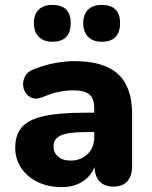

<svg xmlns="http://www.w3.org/2000/svg" viewBox="-20 -751 619 782"><path d="M394 -581Q359 -581 339 -601Q319 -621 319 -657Q319 -693 339 -712Q359 -731 394 -731Q469 -731 469 -657Q469 -581 394 -581ZM193 -581Q158 -581 138 -601Q118 -621 118 -657Q118 -693 138 -712Q158 -731 193 -731Q268 -731 268 -657Q268 -581 193 -581ZM232 11Q176 11 133 -10Q90 -31 66 -67.5Q42 -104 42 -149Q42 -203 70 -234Q98 -265 160.5 -278.5Q223 -292 326 -292H364V-309Q364 -349 344.5 -366Q325 -383 278 -383Q251 -383 220.5 -377Q190 -371 153 -355Q123 -344 103 -355.5Q83 -367 76.5 -390Q70 -413 80 -436Q90 -459 120 -470Q167 -488 208.5 -495Q250 -502 284 -502Q403 -502 460.5 -449.5Q518 -397 518 -287V-74Q518 -34 498.5 -12.5Q479 9 442 9Q406 9 386 -12Q366 -33 365 -71Q350 -33 315.5 -11Q281 11 232 11ZM364 -213H327Q258 -213 228 -199.5Q198 -186 198 -156Q198 -130 216 -113.5Q234 -97 268 -97Q309 -97 336.5 -123.5Q364 -150 364 -193Z"/></svg>

Font: Chiron GoRound TC EB
Style: Regular
Weight: 700
Designer: Ryoko NISHIZUKA 西塚涼子 (kana, bopomofo & ideographs); Paul D. Hunt (Latin, Greek & Cyrillic); Sandoll Communications 산돌커뮤니
Foundry: Adobe
Version: Version 1.000;hotconv 1.1.1;makeotfexe 2.6.0